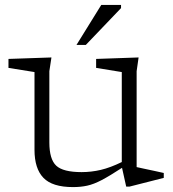

<svg xmlns="http://www.w3.org/2000/svg" viewBox="-20 -752 704 782"><path d="M181 -172Q181 -103.5 209 -77.2Q237 -51 312.5 -51Q352 -51 391 -60.2Q430 -69.5 476 -92V-458.5L371.5 -475.5V-512L544.5 -518L536.5 -462V-71.5Q542.5 -70 565.2 -65.2Q588 -60.5 612.2 -55.2Q636.5 -50 647 -47.5V-27.5L507.5 8H494L477 -68.5Q426.5 -35.5 394 -18.5Q361.5 -1.5 335.2 4.2Q309 10 277.5 10Q193 10 156.8 -27.8Q120.5 -65.5 120.5 -142V-458.5L14.5 -475.5V-512L189.5 -518L181 -462ZM291.5 -569 392.5 -732H473V-719L329.5 -569Z"/></svg>

Font: Newsreader 6pt Light
Style: Regular
Weight: 300
Designer: Hugues Gentile
Foundry: Production Type
Version: Version 1.003; ttfautohint (v1.8.3)